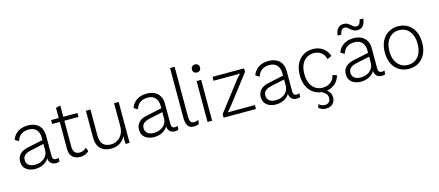

<svg xmlns="http://www.w3.org/2000/svg" viewBox="-60 -1394 5184 2268"><g transform="rotate(-15 2532.0 -260.0)"><path d="M377 -328Q377 -390 344.5 -425.5Q312 -461 252 -461Q200 -461 162.5 -436.5Q125 -412 107 -357L61 -386Q82 -444 131.5 -477Q181 -510 254 -510Q307 -510 347 -491Q387 -472 410 -433.5Q433 -395 433 -338V-90Q433 -40 476 -40Q485 -40 494 -42Q503 -44 510 -47L507 -2Q500 2 488.5 4.5Q477 7 462 7Q440 7 420 -2.5Q400 -12 388 -33.5Q376 -55 376 -90V-114H391Q381 -72 353 -44.5Q325 -17 287.5 -3.5Q250 10 212 10Q145 10 101 -23Q57 -56 57 -121Q57 -175 91.5 -210.5Q126 -246 193 -259L387 -300V-253L220 -217Q166 -206 140 -184Q114 -162 114 -124Q114 -85 141.5 -62Q169 -39 220 -39Q248 -39 275.5 -47Q303 -55 326 -72Q349 -89 363 -115Q377 -141 377 -178Z M687 -639V-134Q687 -88 707.5 -65Q728 -42 766 -42Q793 -42 812.5 -51.5Q832 -61 848 -79L867 -32Q848 -13 820.5 -1.5Q793 10 759 10Q703 10 667 -22Q631 -54 631 -125V-624ZM860 -500V-452H538V-500Z M1135 10Q1087 10 1048 -9Q1009 -28 986 -68Q963 -108 963 -170V-500H1019V-184Q1019 -112 1051 -75.5Q1083 -39 1149 -39Q1184 -39 1213 -52.5Q1242 -66 1263.5 -89.5Q1285 -113 1296.5 -145.5Q1308 -178 1308 -216V-500H1364V0H1315L1312 -97Q1298 -64 1272.5 -39.5Q1247 -15 1212.5 -2.5Q1178 10 1135 10Z M1831 -328Q1831 -390 1798.5 -425.5Q1766 -461 1706 -461Q1654 -461 1616.5 -436.5Q1579 -412 1561 -357L1515 -386Q1536 -444 1585.5 -477Q1635 -510 1708 -510Q1761 -510 1801 -491Q1841 -472 1864 -433.5Q1887 -395 1887 -338V-90Q1887 -40 1930 -40Q1939 -40 1948 -42Q1957 -44 1964 -47L1961 -2Q1954 2 1942.5 4.5Q1931 7 1916 7Q1894 7 1874 -2.5Q1854 -12 1842 -33.5Q1830 -55 1830 -90V-114H1845Q1835 -72 1807 -44.5Q1779 -17 1741.5 -3.5Q1704 10 1666 10Q1599 10 1555 -23Q1511 -56 1511 -121Q1511 -175 1545.5 -210.5Q1580 -246 1647 -259L1841 -300V-253L1674 -217Q1620 -206 1594 -184Q1568 -162 1568 -124Q1568 -85 1595.5 -62Q1623 -39 1674 -39Q1702 -39 1729.5 -47Q1757 -55 1780 -72Q1803 -89 1817 -115Q1831 -141 1831 -178Z M2110 -730V-120Q2110 -80 2121.5 -59.5Q2133 -39 2164 -39Q2181 -39 2191.5 -42Q2202 -45 2218 -52L2211 -3Q2199 3 2182.5 6.5Q2166 10 2150 10Q2095 10 2074.5 -25.5Q2054 -61 2054 -118V-730Z M2373 -500V0H2317V-500ZM2349 -597Q2326 -597 2312.5 -610.5Q2299 -624 2299 -646Q2299 -668 2312.5 -681.5Q2326 -695 2349 -695Q2371 -695 2384.5 -681.5Q2398 -668 2398 -646Q2398 -624 2384.5 -610.5Q2371 -597 2349 -597Z M2513 0V-43L2783 -394L2835 -453L2759 -452H2512V-500H2898V-457L2634 -114L2577 -47L2663 -48H2909V0Z M3320 -328Q3320 -390 3287.5 -425.5Q3255 -461 3195 -461Q3143 -461 3105.5 -436.5Q3068 -412 3050 -357L3004 -386Q3025 -444 3074.5 -477Q3124 -510 3197 -510Q3250 -510 3290 -491Q3330 -472 3353 -433.5Q3376 -395 3376 -338V-90Q3376 -40 3419 -40Q3428 -40 3437 -42Q3446 -44 3453 -47L3450 -2Q3443 2 3431.5 4.5Q3420 7 3405 7Q3383 7 3363 -2.5Q3343 -12 3331 -33.5Q3319 -55 3319 -90V-114H3334Q3324 -72 3296 -44.5Q3268 -17 3230.5 -3.5Q3193 10 3155 10Q3088 10 3044 -23Q3000 -56 3000 -121Q3000 -175 3034.5 -210.5Q3069 -246 3136 -259L3330 -300V-253L3163 -217Q3109 -206 3083 -184Q3057 -162 3057 -124Q3057 -85 3084.5 -62Q3112 -39 3163 -39Q3191 -39 3218.5 -47Q3246 -55 3269 -72Q3292 -89 3306 -115Q3320 -141 3320 -178Z M3739 -510Q3788 -510 3826 -493.5Q3864 -477 3890.5 -447.5Q3917 -418 3932 -376L3879 -350Q3865 -404 3828.5 -432.5Q3792 -461 3737 -461Q3687 -461 3648.5 -436Q3610 -411 3589 -363.5Q3568 -316 3568 -250Q3568 -185 3589.5 -137Q3611 -89 3649 -64Q3687 -39 3737 -39Q3777 -39 3807.5 -53Q3838 -67 3858.5 -93Q3879 -119 3886 -155L3937 -137Q3924 -91 3896 -58Q3868 -25 3827.5 -7.5Q3787 10 3737 10Q3672 10 3621 -21Q3570 -52 3541 -110.5Q3512 -169 3512 -250Q3512 -331 3541.5 -389.5Q3571 -448 3622 -479Q3673 -510 3739 -510ZM3688 -4 3723 -19Q3779 1 3802 32.5Q3825 64 3825 105Q3825 150 3794.5 180Q3764 210 3717 210Q3686 210 3663 201Q3640 192 3622 176L3637 136Q3653 149 3670 157Q3687 165 3711 165Q3741 165 3759.5 146.5Q3778 128 3778 94Q3778 65 3758.5 43Q3739 21 3688 -4Z M4360 -328Q4360 -390 4327.5 -425.5Q4295 -461 4235 -461Q4183 -461 4145.5 -436.5Q4108 -412 4090 -357L4044 -386Q4065 -444 4114.5 -477Q4164 -510 4237 -510Q4290 -510 4330 -491Q4370 -472 4393 -433.5Q4416 -395 4416 -338V-90Q4416 -40 4459 -40Q4468 -40 4477 -42Q4486 -44 4493 -47L4490 -2Q4483 2 4471.5 4.5Q4460 7 4445 7Q4423 7 4403 -2.5Q4383 -12 4371 -33.5Q4359 -55 4359 -90V-114H4374Q4364 -72 4336 -44.5Q4308 -17 4270.5 -3.5Q4233 10 4195 10Q4128 10 4084 -23Q4040 -56 4040 -121Q4040 -175 4074.5 -210.5Q4109 -246 4176 -259L4370 -300V-253L4203 -217Q4149 -206 4123 -184Q4097 -162 4097 -124Q4097 -85 4124.5 -62Q4152 -39 4203 -39Q4231 -39 4258.5 -47Q4286 -55 4309 -72Q4332 -89 4346 -115Q4360 -141 4360 -178ZM4410 -704Q4404 -647 4379 -618Q4354 -589 4309 -589Q4282 -589 4263 -599.5Q4244 -610 4229 -623Q4214 -636 4200 -646.5Q4186 -657 4168 -657Q4143 -657 4129.5 -639Q4116 -621 4110 -588H4065Q4072 -645 4097.5 -674Q4123 -703 4169 -703Q4195 -703 4213.5 -692.5Q4232 -682 4247 -669Q4262 -656 4276.5 -645.5Q4291 -635 4308 -635Q4333 -635 4346 -653.5Q4359 -672 4365 -704Z M4781 -510Q4848 -510 4899 -479Q4950 -448 4979.5 -389.5Q5009 -331 5009 -250Q5009 -169 4979.5 -110.5Q4950 -52 4899 -21Q4848 10 4781 10Q4715 10 4663 -21Q4611 -52 4581.5 -110.5Q4552 -169 4552 -250Q4552 -331 4581.5 -389.5Q4611 -448 4663 -479Q4715 -510 4781 -510ZM4781 -462Q4729 -462 4690 -436Q4651 -410 4629.5 -363Q4608 -316 4608 -250Q4608 -185 4629.5 -137.5Q4651 -90 4690 -64Q4729 -38 4781 -38Q4834 -38 4872 -63.5Q4910 -89 4931.5 -137Q4953 -185 4953 -250Q4953 -316 4931.5 -363.5Q4910 -411 4872 -436.5Q4834 -462 4781 -462Z"/></g></svg>

Font: Kantumruy Pro Light
Style: Regular
Weight: 300
Version: Version 1.002